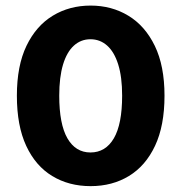

<svg xmlns="http://www.w3.org/2000/svg" viewBox="-20 -642 640 678"><path d="M411.3 -304Q411.3 -370.2 397.4 -414.4Q383.5 -458.7 358.4 -481Q333.2 -503.4 299.4 -503.4Q265.7 -503.4 240.9 -480.9Q216 -458.4 202.6 -414.1Q189.2 -369.7 189.2 -304Q189.2 -203.8 218 -153.7Q246.9 -103.6 299.4 -103.6Q352.8 -103.6 382.1 -153.7Q411.3 -203.8 411.3 -304ZM300.1 15.3Q223.3 15.3 164.5 -20.4Q105.6 -56 72.6 -126.9Q39.6 -197.8 39.6 -304Q39.6 -409.9 73.6 -480.4Q107.6 -550.9 166.5 -586.6Q225.4 -622.3 300.1 -622.3Q374.3 -622.3 433.3 -586.5Q492.4 -550.7 526.7 -480Q560.9 -409.4 560.9 -304Q560.9 -198 527.5 -127.1Q494.1 -56.2 435.3 -20.5Q376.4 15.3 300.1 15.3Z"/></svg>

Font: Baloo Bhaijaan 2
Style: Regular
Weight: 400
Designer: Sanskriti Dholi, Noopur Datye and Ek Type
Foundry: Ek Type
Version: Version 1.701